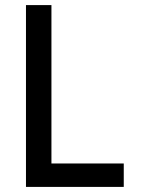

<svg xmlns="http://www.w3.org/2000/svg" viewBox="-20 -734 570 754"><path d="M82 0H466V-92H182V-714H82Z"/></svg>

Font: Noto Sans Mono Condensed Medium
Style: Regular
Weight: 500
Width: 3
Designer: Monotype Design Team
Foundry: Monotype Imaging Inc.
Version: Version 2.014